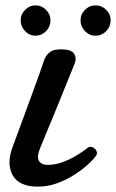

<svg xmlns="http://www.w3.org/2000/svg" viewBox="-20 -683 432 715"><path d="M121 12Q51 12 27.5 -30Q4 -72 26 -133Q30 -144 42 -176.5Q54 -209 69.5 -251Q85 -293 100.5 -335.5Q116 -378 128 -411.5Q140 -445 144 -458Q151 -478 166.5 -489.5Q182 -501 216 -499Q247 -498 256.5 -482Q266 -466 258 -446Q254 -436 241.5 -405.5Q229 -375 212.5 -334Q196 -293 179 -251.5Q162 -210 148.5 -178Q135 -146 130 -133Q116 -99 125 -84Q134 -69 158 -69Q184 -69 211 -78.5Q238 -88 262.5 -102.5Q287 -117 303 -130Q313 -139 323.5 -135Q334 -131 339 -121.5Q344 -112 337 -102Q328 -89 307 -70Q286 -51 256.5 -32Q227 -13 192.5 -0.5Q158 12 121 12ZM336 -550Q313 -550 296.5 -567Q280 -584 280 -607Q280 -630 296.5 -646.5Q313 -663 336 -663Q359 -663 375.5 -646.5Q392 -630 392 -607Q392 -584 375.5 -567Q359 -550 336 -550ZM112 -550Q90 -550 73.5 -567Q57 -584 57 -607Q57 -630 73.5 -646.5Q90 -663 112 -663Q135 -663 151.5 -646.5Q168 -630 168 -607Q168 -584 151.5 -567Q135 -550 112 -550Z"/></svg>

Font: Zen Old Mincho SemiBold
Style: Regular
Weight: 600
Version: Version 1.500